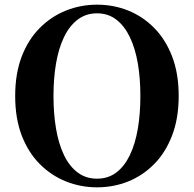

<svg xmlns="http://www.w3.org/2000/svg" viewBox="-20 -783 830 822"><path d="M395 19Q326 19 263 -6Q200 -31 150.5 -80.5Q101 -130 73 -203Q45 -276 45 -372Q45 -468 73 -541Q101 -614 150.5 -663.5Q200 -713 263 -738Q326 -763 395 -763Q466 -763 528.5 -738Q591 -713 640 -663.5Q689 -614 717 -541Q745 -468 745 -372Q745 -277 717 -203.5Q689 -130 640 -80.5Q591 -31 528.5 -6Q466 19 395 19ZM395 -18Q443 -18 478 -44.5Q513 -71 536 -119Q559 -167 570 -231.5Q581 -296 581 -372Q581 -448 570 -512Q559 -576 536 -624Q513 -672 478 -699Q443 -726 395 -726Q348 -726 312.5 -699Q277 -672 254 -624Q231 -576 220 -512Q209 -448 209 -372Q209 -296 220 -231.5Q231 -167 254 -119Q277 -71 312.5 -44.5Q348 -18 395 -18Z"/></svg>

Font: Noto Serif JP ExtraBold
Style: Regular
Weight: 800
Designer: Ryoko NISHIZUKA 西塚涼子 (kana & ideographs); Frank Grießhammer (Latin, Greek & Cyrillic); Wenlong ZHANG 张文龙 (bopomofo); San
Foundry: Adobe
Version: Version 2.003-H1;hotconv 1.1.1;makeotfexe 2.6.0